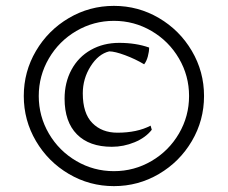

<svg xmlns="http://www.w3.org/2000/svg" viewBox="-20 -614 777 654"><path d="M61 -287Q61 -370 102.5 -440.5Q144 -511 214.5 -552.5Q285 -594 368 -594Q451 -594 521.5 -552.5Q592 -511 633.5 -440.5Q675 -370 675 -287Q675 -204 633.5 -133.5Q592 -63 521.5 -21.5Q451 20 368 20Q285 20 214.5 -21.5Q144 -63 102.5 -133.5Q61 -204 61 -287ZM624 -287Q624 -356 589.5 -415Q555 -474 496 -508.5Q437 -543 368 -543Q299 -543 240 -508.5Q181 -474 146.5 -415Q112 -356 112 -287Q112 -218 146.5 -159Q181 -100 240 -65.5Q299 -31 368 -31Q437 -31 496 -65.5Q555 -100 589.5 -159Q624 -218 624 -287ZM200 -278Q200 -333 223.5 -376.5Q247 -420 289.5 -444Q332 -468 386 -468Q443 -468 488 -452Q488 -438 483.5 -421.5Q479 -405 471 -395Q441 -413 406 -426Q371 -439 352 -439Q315 -430 288.5 -388Q262 -346 262 -296Q262 -228 294.5 -195Q327 -162 380 -162Q447 -162 493 -186L497 -172Q476 -145 438.5 -129.5Q401 -114 361 -114Q284 -114 242 -156.5Q200 -199 200 -278Z"/></svg>

Font: Mirza
Style: Regular
Weight: 400
Designer: Arabic design by Kourosh Beigpour, Latin design by Eduardo Tunni, engineering by Lasse Fister
Version: Version 1.0010g